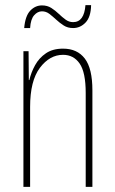

<svg xmlns="http://www.w3.org/2000/svg" viewBox="-20 -819 448 746"><path d="M225 -630Q280 -630 309.5 -591.5Q339 -553 339 -468V-93H313V-458Q313 -538 289.5 -572Q266 -606 225 -606Q173 -606 135 -555.5Q97 -505 97 -404V-93H71V-620H91L92 -508H94Q101 -538 116.5 -566Q132 -594 158.5 -612Q185 -630 225 -630ZM74 -710Q78 -757 97.5 -777.5Q117 -798 143 -798Q164 -798 179.5 -788Q195 -778 208 -765.5Q221 -753 234.5 -743Q248 -733 264 -733Q307 -733 312 -799H334Q333 -753 312.5 -731.5Q292 -710 264 -710Q243 -710 227.5 -720Q212 -730 198.5 -742.5Q185 -755 172 -765Q159 -775 143 -775Q126 -775 112.5 -759.5Q99 -744 97 -710Z"/></svg>

Font: Noto Sans Kannada UI ExtraCondensed Thin
Style: Regular
Weight: 100
Width: 2
Designer: Jelle Bosma - Monotype Design Team
Foundry: Monotype Imaging Inc.
Version: Version 2.005; ttfautohint (v1.8.4.7-5d5b)